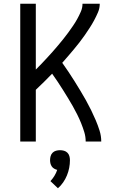

<svg xmlns="http://www.w3.org/2000/svg" viewBox="-20 -755 640 1024"><path d="M88 0V-735H171V-384Q171 -384 171 -384Q171 -384 171 -384Q187 -400 202 -415.5Q217 -431 231.5 -447Q246 -463 260.5 -479Q275 -495 289 -512Q303 -529 317 -546Q331 -563 343.5 -580.5Q356 -598 368.5 -616Q381 -634 391.5 -653Q402 -672 411 -692.5Q420 -713 420 -735H512Q512 -711 502.5 -689Q493 -667 482 -646.5Q471 -626 458 -606Q445 -586 431.5 -566.5Q418 -547 403.5 -528.5Q389 -510 374 -492Q359 -474 343.5 -456Q328 -438 312 -420Q329 -396 345.5 -371.5Q362 -347 377.5 -322Q393 -297 408.5 -271.5Q424 -246 438.5 -220Q453 -194 466 -167.5Q479 -141 490.5 -114Q502 -87 511 -58.5Q520 -30 520 0H437Q437 -26 429.5 -50.5Q422 -75 412.5 -98.5Q403 -122 391.5 -145Q380 -168 367.5 -190Q355 -212 341.5 -234Q328 -256 314.5 -277.5Q301 -299 287 -320Q273 -341 258 -362Q237 -340 215 -318.5Q193 -297 171 -276V0ZM289 249 249 211Q261 198 270.5 182.5Q280 167 285 151Q277 149 269 144.5Q261 140 256 132.5Q251 125 249 116.5Q247 108 247 99Q247 88 250 77.5Q253 67 260.5 59.5Q268 52 278.5 49Q289 46 300 46Q311 46 321.5 49Q332 52 339.5 59.5Q347 67 350 77.5Q353 88 353 99Q353 120 349 140.5Q345 161 337 180.5Q329 200 317 217.5Q305 235 289 249Z"/></svg>

Font: Zed Mono Extended
Style: Regular
Weight: 400
Width: 7
Monospace: yes
Designer: Belleve Invis
Foundry: Belleve Invis
Version: Version 1.0.0; ttfautohint (v1.8.4)